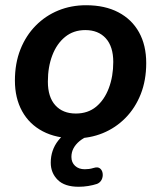

<svg xmlns="http://www.w3.org/2000/svg" viewBox="-20 -519 616 734"><path d="M267 10Q195 10 143.5 -17Q92 -44 64.5 -94Q37 -144 37 -211Q37 -277 58 -330Q79 -383 116.5 -421Q154 -459 203 -479Q252 -499 309 -499Q381 -499 432.5 -472Q484 -445 511.5 -395.5Q539 -346 539 -278Q539 -212 518 -159Q497 -106 459.5 -68Q422 -30 373 -10Q324 10 267 10ZM270 -85Q316 -85 347.5 -111Q379 -137 396 -182Q413 -227 413 -282Q413 -341 384.5 -372.5Q356 -404 306 -404Q261 -404 229 -378Q197 -352 180 -307.5Q163 -263 163 -207Q163 -148 191.5 -116.5Q220 -85 270 -85ZM281 195Q227 195 200.5 168.5Q174 142 174 103Q174 55 202.5 18.5Q231 -18 286 -42L320 0Q299 8 284 20.5Q269 33 261 48Q253 63 253 81Q253 102 267 115Q281 128 304 128Q312 128 320 127Q328 126 338 123Q354 118 362.5 125Q371 132 372.5 144.5Q374 157 368.5 168Q363 179 351 184Q336 189 317.5 192Q299 195 281 195Z"/></svg>

Font: Nunito ExtraLight
Style: Bold Italic
Weight: 700
Italic angle: -9°
Version: Version 3.602